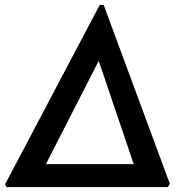

<svg xmlns="http://www.w3.org/2000/svg" viewBox="-38 -756 744 776"><path d="M-12 0 -17.5 -11 365 -736H381L648.5 -13L640.5 0ZM147.5 -92.5H502.5L361 -510Z"/></svg>

Font: Merriweather Sans Italic
Style: Regular
Weight: 400
Italic angle: -7.5°
Designer: Eben Sorkin
Foundry: Eben Sorkin
Version: Version 1.008; ttfautohint (v1.7.19-72a1) -l 8 -r 50 -G 200 